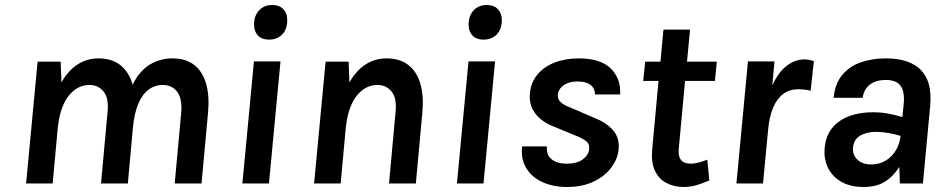

<svg xmlns="http://www.w3.org/2000/svg" viewBox="-20 -732 3774 766"><path d="M84.1 0 130 -486H221.9Q222.8 -465 223.6 -444.6Q224.3 -424.2 225 -403Q252.1 -451 289.7 -475Q327.4 -499.1 372.6 -499.1Q427.5 -499.1 461.5 -471.1Q495.5 -443.2 509.1 -394.1Q537 -449.9 578 -474.5Q619 -499.1 667.8 -499.1Q722 -499.1 755.4 -472.4Q788.9 -445.7 802.5 -397.3Q816.1 -349 810.1 -284L784.1 0H677L703.1 -284Q707.5 -337.5 687.2 -365.3Q666.9 -393 629.4 -393Q597.4 -393 572.1 -373.9Q546.9 -354.8 531.1 -316.5Q515.4 -278.3 510 -220L490.1 0H383L409 -284Q415.1 -338.2 394.2 -365.6Q373.2 -393 336.6 -393Q287.9 -393 253.2 -348.8Q218.5 -304.7 210 -216.9L190.1 0Z M1053.7 -574Q1022.6 -574 1007.2 -592.3Q991.8 -610.7 993.7 -643Q996.6 -673.9 1015.9 -693Q1035.2 -712 1065.9 -712Q1096.7 -712 1112.4 -693.3Q1128.1 -674.5 1125.9 -643Q1123 -610.4 1103.4 -592.2Q1083.8 -574 1053.7 -574ZM947 0 993.1 -487H1099.1L1053 0Z M1233.1 0 1279 -486H1370.9L1374 -403Q1401.1 -451 1438.7 -475Q1476.4 -499.1 1521.6 -499.1Q1575.6 -499.1 1609.5 -472.4Q1643.4 -445.7 1657.3 -397.3Q1671.1 -349 1665.1 -284L1639.1 0H1532L1558 -284Q1564.1 -338.2 1543.2 -365.6Q1522.2 -393 1485.6 -393Q1436.9 -393 1402.2 -348.8Q1367.5 -304.7 1359 -216.9L1339.1 0Z M1909.7 -574Q1878.6 -574 1863.2 -592.3Q1847.8 -610.7 1849.7 -643Q1852.6 -673.9 1871.9 -693Q1891.2 -712 1921.9 -712Q1952.7 -712 1968.4 -693.3Q1984.1 -674.5 1981.9 -643Q1979 -610.4 1959.4 -592.2Q1939.8 -574 1909.7 -574ZM1803 0 1849.1 -487H1955.1L1909 0Z M2242 14Q2187.6 14 2145.2 -5Q2102.8 -23.9 2080.2 -60.1Q2057.6 -96.3 2062.9 -148H2162Q2158.6 -114.4 2180.5 -96.7Q2202.4 -79 2241 -79Q2281.5 -79 2304.5 -95.7Q2327.4 -112.5 2330.3 -136Q2333.1 -158.1 2317.5 -169.8Q2302 -181.4 2278.9 -190L2187 -228Q2139.1 -247 2114.2 -281Q2089.3 -314.9 2094.3 -361.9Q2098.8 -404.3 2124.5 -435Q2150.2 -465.7 2192.6 -482.4Q2235 -499.1 2289 -499.1Q2376.6 -499.1 2417.4 -458.1Q2458.2 -417.1 2454 -355H2353.9Q2353.8 -379.8 2335.8 -393.3Q2317.9 -406.9 2284.9 -406.9Q2260.3 -406.9 2243.2 -399.7Q2226.1 -392.5 2216.7 -381Q2207.4 -369.4 2205.6 -356Q2203.2 -336.3 2217.4 -324Q2231.5 -311.7 2253 -304.1L2353 -261Q2398 -243.5 2425.3 -213.1Q2452.5 -182.8 2448 -136Q2444.7 -98.4 2419.2 -64Q2393.8 -29.6 2349 -7.8Q2304.1 14 2242 14Z M2707.6 14Q2669.1 14 2638.8 -2Q2608.4 -18 2592.9 -51Q2577.5 -83.9 2581.9 -134.9L2609.1 -429.6L2629.6 -409.1H2546L2554.1 -486H2637.5L2612.8 -463.5L2626.9 -614H2732.9L2718.8 -463.5L2698.5 -486H2839.9L2832.1 -409.1H2690.5L2715 -429.6L2688 -138.9Q2685.1 -108.3 2697 -93.7Q2708.9 -79 2735.8 -79Q2748.9 -79 2765 -82.9Q2781.1 -86.7 2801.9 -95L2809.9 -12Q2784 -0.9 2759.6 6.5Q2735.2 14 2707.6 14Z M2918.1 0 2964 -487H3070L3061 -391Q3085.3 -444 3118.5 -469.5Q3151.7 -495 3189.5 -495Q3198.8 -495 3208.2 -493.2Q3217.7 -491.5 3227 -488L3214.1 -370.1Q3202 -373 3189.1 -374.5Q3176.2 -376 3164.5 -376Q3130.2 -376 3105 -357.4Q3079.9 -338.9 3064.5 -302.6Q3049 -266.4 3044.3 -213L3024.1 0Z M3425.8 14Q3370.8 14 3334.6 -7.8Q3298.3 -29.6 3282.1 -65.3Q3266 -100.9 3270.1 -142Q3274.2 -188.6 3299 -220.1Q3323.8 -251.5 3365.8 -267.8Q3407.8 -284.1 3462.5 -284.1Q3494.7 -284.1 3523.7 -278.7Q3552.7 -273.3 3580 -264.9L3584.9 -313Q3590.5 -364 3573.8 -388.5Q3557.1 -413 3513.6 -413Q3487.6 -413 3467.9 -404.6Q3448.1 -396.2 3436.3 -380.4Q3424.5 -364.6 3422 -341.9H3306Q3311.2 -398.4 3340.1 -432.9Q3368.9 -467.5 3414.2 -483.3Q3459.5 -499.1 3513.6 -499.1Q3609.2 -499.1 3654.6 -452.2Q3700 -405.3 3691 -308.9L3662 0H3569.9Q3569.2 -16.6 3569 -33.1Q3568.9 -49.5 3568 -66.1Q3542.5 -26.5 3509 -6.3Q3475.4 14 3425.8 14ZM3456.1 -75.9Q3487.4 -75.9 3512.5 -90.6Q3537.5 -105.4 3553.5 -131.1Q3569.5 -156.9 3573 -189.9Q3551.4 -196.6 3525.1 -201.3Q3498.8 -206 3475.7 -206Q3439.2 -206 3412.6 -191.3Q3386 -176.5 3383.1 -142Q3381 -113.5 3401 -94.7Q3421.1 -75.9 3456.1 -75.9Z"/></svg>

Font: Karla
Style: Italic
Weight: 400
Italic angle: -8°
Designer: Jonathan Pinhorn
Version: Version 2.004;gftools[0.9.33]